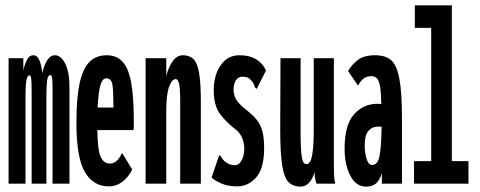

<svg xmlns="http://www.w3.org/2000/svg" viewBox="-20 -685 1790 716"><path d="M12 0V-468H67V-423Q73 -448 81.5 -463.5Q90 -479 104 -479Q119 -479 127 -460Q135 -441 138 -412Q144 -442 156 -460.5Q168 -479 185 -479Q208 -479 224 -446Q240 -413 239 -351V0H176V-340Q176 -380 174.5 -392.5Q173 -405 168 -405Q158 -405 155.5 -383.5Q153 -362 153 -318V0H98V-334Q98 -378 96.5 -391Q95 -404 90 -404Q82 -404 78.5 -385.5Q75 -367 75 -321V0Z M385 10Q328 10 296.5 -43.5Q265 -97 265 -227Q265 -322 277.5 -377Q290 -432 315 -455.5Q340 -479 378 -479Q414 -479 436.5 -455.5Q459 -432 469 -377.5Q479 -323 479 -231Q479 -221 479 -214.5Q479 -208 478 -200H343Q344 -126 355 -101Q366 -76 388 -75Q405 -75 416.5 -86.5Q428 -98 435 -115L473 -53Q461 -27 438 -8.5Q415 10 385 10ZM344 -284H403Q403 -342 399.5 -367.5Q396 -393 376 -393Q362 -393 354.5 -367.5Q347 -342 344 -284Z M523 0V-468H600V-402Q609 -436 624.5 -457.5Q640 -479 663 -479Q685 -479 700 -466Q715 -453 722 -415.5Q729 -378 729 -303V0H652V-301Q652 -355 648 -372.5Q644 -390 635 -390Q621 -390 610.5 -361Q600 -332 600 -273V0Z M864 10Q832 10 807.5 0Q783 -10 769 -23L794 -96L797 -106L803 -103Q807 -96 812 -89.5Q817 -83 830 -75Q842 -69 856 -69Q872 -69 881.5 -88Q891 -107 891 -131Q891 -149 883.5 -169.5Q876 -190 853 -207Q824 -229 800.5 -260Q777 -291 777 -350Q777 -384 788 -413.5Q799 -443 820.5 -461Q842 -479 874 -479Q910 -479 935 -464Q960 -449 972 -422L942 -363L938 -354L932 -357Q929 -365 925.5 -373Q922 -381 910 -392Q900 -399 884 -399Q868 -399 859.5 -385.5Q851 -372 851 -351Q851 -328 863 -310.5Q875 -293 900 -274Q923 -256 937.5 -238Q952 -220 958.5 -195.5Q965 -171 965 -133Q965 -57 935.5 -23.5Q906 10 864 10Z M1100 11Q1074 11 1057 -5Q1040 -21 1032.5 -67Q1025 -113 1025 -202L1026 -468H1101V-186Q1101 -139 1103.5 -114.5Q1106 -90 1110.5 -81.5Q1115 -73 1123 -73Q1138 -73 1144 -106Q1150 -139 1150 -197V-468H1225V-71Q1225 -53 1225.5 -35.5Q1226 -18 1230 0H1160Q1158 -9 1155.5 -18Q1153 -27 1153 -44Q1147 -20 1133.5 -4.5Q1120 11 1100 11Z M1346 11Q1307 11 1286 -30.5Q1265 -72 1265 -130Q1265 -220 1300.5 -259Q1336 -298 1388 -298Q1395 -298 1402 -297Q1401 -342 1397 -364Q1393 -386 1385 -393.5Q1377 -401 1365 -401Q1348 -401 1337 -393Q1326 -385 1315 -366L1278 -420Q1291 -443 1314 -461Q1337 -479 1379 -479Q1416 -479 1437.5 -461.5Q1459 -444 1469 -393Q1479 -342 1479 -243V0H1404V-39Q1395 -10 1380.5 0.5Q1366 11 1346 11ZM1340 -143Q1340 -115 1347 -92.5Q1354 -70 1368 -70Q1388 -70 1395 -101.5Q1402 -133 1403 -213Q1400 -213 1397 -213Q1394 -213 1391 -213Q1368 -213 1354 -197Q1340 -181 1340 -143Z M1524 0V-84H1588V-581H1527V-665H1665V-84H1727V0Z"/></svg>

Font: Inconsolata UltraCondensed ExtraBold
Style: Regular
Weight: 800
Width: 1
Monospace: yes
Designer: Raph Levien, Cyreal, Brenton Simpson
Foundry: Raph Levien, Cyreal, Google
Version: Version 3.001; ttfautohint (v1.8.2.53-6de2)